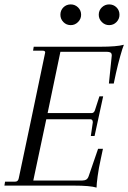

<svg xmlns="http://www.w3.org/2000/svg" viewBox="-31 -842 582 871"><path d="M531 -639Q525 -625 514.5 -587.5Q504 -550 495 -510L485 -463H463L476 -590Q476 -600 470.5 -603.5Q465 -607 454 -607H243L185 -329H386Q396 -330 400 -343L420 -405H437L398 -225H381L390 -287Q390 -301 379 -301H179L120 -23H341Q353 -23 360.5 -27.5Q368 -32 372 -45L414 -167H436L426 -120Q417 -80 412 -43Q407 -6 407 9Q378 0 304 0H-11L-8 -18H38Q51 -18 54 -33L110 -298Q174 -601 174 -604Q174 -612 163 -612H119L122 -630H423Q499 -630 531 -639ZM290 -822Q309 -822 323 -808.5Q337 -795 337 -775Q337 -756 323 -742Q309 -728 290 -728Q270 -728 256.5 -742Q243 -756 243 -775Q243 -795 256.5 -808.5Q270 -822 290 -822ZM464 -822Q484 -822 497.5 -808.5Q511 -795 511 -775Q511 -756 497.5 -742Q484 -728 464 -728Q445 -728 431 -742Q417 -756 417 -775Q417 -795 431 -808.5Q445 -822 464 -822Z"/></svg>

Font: Arapey
Style: Italic
Weight: 400
Italic angle: -12°
Designer: Eduardo Rodriguez Tunni
Foundry: Eduardo Rodriguez Tunni
Version: Version 3.000